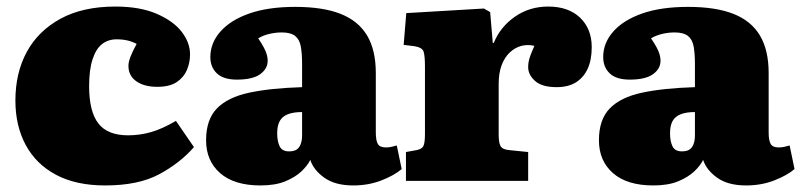

<svg xmlns="http://www.w3.org/2000/svg" viewBox="-20 -552 2445 586"><path d="M301 14Q212 14 151 -18.5Q90 -51 58.5 -109.5Q27 -168 27 -245Q27 -330 62 -394Q97 -458 165 -495Q233 -532 332 -532Q407 -532 458 -510Q509 -488 534.5 -455Q560 -422 560 -386Q560 -361 550.5 -338.5Q541 -316 519.5 -301.5Q498 -287 460 -287Q420 -287 396 -304Q372 -321 372 -351Q372 -362 377.5 -377Q383 -392 397 -418Q384 -425 369 -428.5Q354 -432 336 -432Q310 -432 291.5 -417.5Q273 -403 262.5 -371Q252 -339 252 -289Q252 -212 280 -175.5Q308 -139 371 -139Q406 -139 440 -148.5Q474 -158 517 -183L572 -103Q529 -54 465.5 -20Q402 14 301 14Z M775 14Q695 14 652 -23.5Q609 -61 609 -124Q609 -187 642 -221Q675 -255 740 -269Q805 -283 902 -286V-356Q902 -389 898 -410.5Q894 -432 880.5 -442.5Q867 -453 840 -453Q821 -453 802 -448.5Q783 -444 768 -435Q779 -419 785.5 -406.5Q792 -394 794.5 -384.5Q797 -375 797 -367Q797 -342 774 -325.5Q751 -309 703 -309Q662 -309 642 -328Q622 -347 622 -378Q622 -421 653 -456Q684 -491 741.5 -511Q799 -531 881 -531Q966 -531 1020 -509.5Q1074 -488 1100.5 -443.5Q1127 -399 1127 -329V-147Q1127 -124 1133 -113Q1139 -102 1158 -102Q1167 -102 1175.5 -104Q1184 -106 1191 -108L1206 -36Q1184 -17 1144.5 -1.5Q1105 14 1058 14Q1003 14 970 -9.5Q937 -33 927 -64Q919 -47 900 -29Q881 -11 850.5 1.5Q820 14 775 14ZM862 -90Q876 -90 884.5 -95Q893 -100 897.5 -111.5Q902 -123 902 -139V-210Q876 -210 859 -203.5Q842 -197 834 -183Q826 -169 826 -145Q826 -121 833.5 -105.5Q841 -90 862 -90Z M1219 0V-88L1252 -94Q1268 -97 1272.5 -107Q1277 -117 1277 -143V-349Q1277 -381 1273 -394Q1269 -407 1245 -411L1212 -415L1220 -512L1457 -526L1476 -515L1484 -421H1487Q1507 -470 1551.5 -501Q1596 -532 1653 -532Q1715 -532 1750.5 -498Q1786 -464 1786 -408Q1786 -369 1773.5 -342Q1761 -315 1737.5 -300.5Q1714 -286 1679 -286Q1634 -286 1613 -305Q1592 -324 1592 -347Q1592 -356 1593.5 -364Q1595 -372 1599 -383Q1603 -394 1611 -412Q1591 -417 1571.5 -412Q1552 -407 1536 -392Q1520 -377 1511 -353Q1502 -329 1502 -296V-141Q1502 -117 1507.5 -106.5Q1513 -96 1533 -94L1592 -88V0Z M1974 14Q1894 14 1851 -23.5Q1808 -61 1808 -124Q1808 -187 1841 -221Q1874 -255 1939 -269Q2004 -283 2101 -286V-356Q2101 -389 2097 -410.5Q2093 -432 2079.5 -442.5Q2066 -453 2039 -453Q2020 -453 2001 -448.5Q1982 -444 1967 -435Q1978 -419 1984.5 -406.5Q1991 -394 1993.5 -384.5Q1996 -375 1996 -367Q1996 -342 1973 -325.5Q1950 -309 1902 -309Q1861 -309 1841 -328Q1821 -347 1821 -378Q1821 -421 1852 -456Q1883 -491 1940.5 -511Q1998 -531 2080 -531Q2165 -531 2219 -509.5Q2273 -488 2299.5 -443.5Q2326 -399 2326 -329V-147Q2326 -124 2332 -113Q2338 -102 2357 -102Q2366 -102 2374.5 -104Q2383 -106 2390 -108L2405 -36Q2383 -17 2343.5 -1.5Q2304 14 2257 14Q2202 14 2169 -9.5Q2136 -33 2126 -64Q2118 -47 2099 -29Q2080 -11 2049.5 1.5Q2019 14 1974 14ZM2061 -90Q2075 -90 2083.5 -95Q2092 -100 2096.5 -111.5Q2101 -123 2101 -139V-210Q2075 -210 2058 -203.5Q2041 -197 2033 -183Q2025 -169 2025 -145Q2025 -121 2032.5 -105.5Q2040 -90 2061 -90Z"/></svg>

Font: Literata 18pt Black
Style: Regular
Weight: 900
Designer: Latin by Veronika Burian and Jose Scaglione. Greek by Irene Vlachou. Cyrillic by Vera Evstafieva.
Foundry: TypeTogether
Version: Version 3.103;gftools[0.9.29]